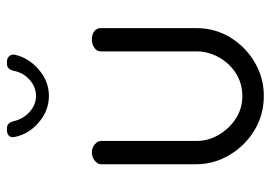

<svg xmlns="http://www.w3.org/2000/svg" viewBox="-130 -620 757 536"><g transform="rotate(-90 248.0 -351.5)"><path d="M249 7Q196 7 153 -19Q110 -45 84 -88.5Q58 -132 58 -181V-448Q58 -457 68 -465Q78 -473 91 -473Q104 -473 113.5 -465Q123 -457 123 -448V-181Q123 -148 140 -119Q157 -90 185 -71.5Q213 -53 248 -53Q284 -53 312 -71Q340 -89 356.5 -118.5Q373 -148 373 -181V-449Q373 -459 383 -466Q393 -473 406 -473Q421 -473 429.5 -466Q438 -459 438 -449V-181Q438 -130 412.5 -87.5Q387 -45 343.5 -19Q300 7 249 7ZM249 -593Q208 -593 175 -621Q142 -649 134 -689Q132 -699 137.5 -704.5Q143 -710 152 -710H159Q167 -710 171.5 -705Q176 -700 178 -692Q184 -665 204 -647Q224 -629 249 -629Q274 -629 294 -647Q314 -665 319 -692Q321 -700 325.5 -705Q330 -710 338 -710H345Q354 -710 359.5 -704Q365 -698 364 -689Q355 -649 322 -621Q289 -593 249 -593Z"/></g></svg>

Font: Dosis ExtraLight
Style: Regular
Weight: 400
Version: Version 3.001; ttfautohint (v1.8.2)